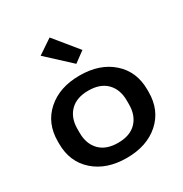

<svg xmlns="http://www.w3.org/2000/svg" viewBox="-188 -950 1052 1106"><g transform="rotate(-30 338.0 -397.0)"><path d="M40 -251.5Q40 -130.9 122.1 -58.1Q204.1 14.6 337.9 14.6Q471.7 14.6 553.7 -58.1Q635.7 -130.9 635.7 -251.5V-267.1Q635.7 -387.7 553.7 -460.4Q471.7 -533.2 337.9 -533.2Q204.1 -533.2 122.1 -460.4Q40 -387.7 40 -267.1ZM173.8 -272.5Q173.8 -345.7 216.3 -389.2Q258.8 -432.6 337.9 -432.6Q417 -432.6 459.5 -389.2Q502 -345.7 502 -272.5V-246.6Q502 -173.3 459.7 -129.6Q417.5 -85.9 337.9 -85.9Q258.3 -85.9 216.1 -129.6Q173.8 -173.3 173.8 -246.6ZM356 -600.6 426.3 -652.3 298.3 -809.1 201.2 -743.7Z"/></g></svg>

Font: Roboto Flex
Style: wght 600 wdth 140 opsz 13.0 GRAD 0.00 slnt 0.00 XTRA 468 XOPQ 96 YOPQ 79 YTLC 514 YTUC 712 YTAS 750 YTDE -203.00 YTFI 738
Weight: 600
Width: 8
Designer: Berlow after Robertson
Foundry: Google
Version: Version 3.100